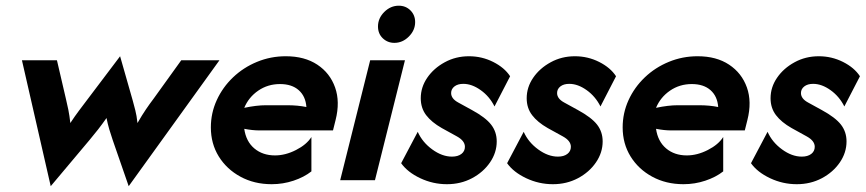

<svg xmlns="http://www.w3.org/2000/svg" viewBox="-20 -626 3007 667"><path d="M156.2 20.8 56.2 -416.7H177.8L209 -282.6Q213.2 -265.3 217.4 -244.8Q221.5 -224.3 224.3 -198.6Q240.3 -222.9 254.2 -241.3Q268.1 -259.7 281.2 -277.1L397.2 -430.6L441 -277.1Q445.1 -261.8 450 -243.1Q454.9 -224.3 457.6 -198.6Q473.6 -226.4 486.8 -245.8Q500 -265.3 513.2 -282.6L609.7 -416.7H742.4L427.1 20.8L371.5 -139.6Q365.3 -157.6 359.7 -176.4Q354.2 -195.1 350 -216Q335.4 -195.1 320.8 -176.4Q306.2 -157.6 291 -139.6Z M923.6 13.9Q863.2 13.9 815.3 -12.2Q767.4 -38.2 739.9 -82.6Q712.5 -127.1 712.5 -183.3Q712.5 -233.3 733 -278.1Q753.5 -322.9 789.6 -357.3Q825.7 -391.7 872.9 -411.1Q920.1 -430.6 972.9 -430.6Q1038.2 -430.6 1082.3 -401.4Q1126.4 -372.2 1144.1 -322.2Q1161.8 -272.2 1145.8 -209L1136.8 -172.9H882.6Q869.4 -172.9 856.2 -174.3Q843.1 -175.7 828.5 -178.5Q834.7 -134.7 863.5 -110.4Q892.4 -86.1 935.4 -86.1Q971.5 -86.1 1008.3 -104.9Q1045.1 -123.6 1061.8 -150V-30.6Q1036.1 -10.4 999.7 1.7Q963.2 13.9 923.6 13.9ZM828.5 -251.4Q870.8 -260.4 904.2 -260.4H977.8Q1014.6 -260.4 1044.4 -254.2Q1041.7 -291.7 1017.7 -312.8Q993.8 -334 952.8 -334Q910.4 -334 877.1 -311.1Q843.8 -288.2 828.5 -251.4Z M1161.8 0 1266 -416.7H1386.8L1282.6 0ZM1350 -477.1Q1326.4 -477.1 1309.7 -493.1Q1293.1 -509 1293.1 -534Q1293.1 -562.5 1314.9 -584.4Q1336.8 -606.2 1365.3 -606.2Q1389.6 -606.2 1405.9 -589.9Q1422.2 -573.6 1422.2 -549.3Q1422.2 -520.8 1400.3 -499Q1378.5 -477.1 1350 -477.1Z M1532.6 13.9Q1484 13.9 1439.9 -6.9Q1395.8 -27.8 1373.6 -59L1431.2 -168.1Q1447.2 -131.9 1481.6 -106.9Q1516 -81.9 1550 -81.9Q1570.8 -81.9 1583 -91.3Q1595.1 -100.7 1595.1 -116Q1595.1 -136.8 1567.4 -152.1L1514.6 -181.2Q1479.2 -201.4 1460.4 -226Q1441.7 -250.7 1441.7 -284.7Q1441.7 -322.9 1464.2 -355.9Q1486.8 -388.9 1525 -409.7Q1563.2 -430.6 1609 -430.6Q1654.2 -430.6 1693.4 -410.8Q1732.6 -391 1752.1 -361.1L1697.9 -256.2Q1680.6 -291 1650 -312.8Q1619.4 -334.7 1589.6 -334.7Q1570.1 -334.7 1558.7 -325.7Q1547.2 -316.7 1547.2 -302.8Q1547.2 -283.3 1571.5 -270.1L1619.4 -243.8Q1666.7 -218.1 1686.1 -193.1Q1705.6 -168.1 1705.6 -134.7Q1705.6 -95.8 1682.3 -61.8Q1659 -27.8 1619.8 -6.9Q1580.6 13.9 1532.6 13.9Z M1900.7 13.9Q1852.1 13.9 1808 -6.9Q1763.9 -27.8 1741.7 -59L1799.3 -168.1Q1815.3 -131.9 1849.7 -106.9Q1884 -81.9 1918.1 -81.9Q1938.9 -81.9 1951 -91.3Q1963.2 -100.7 1963.2 -116Q1963.2 -136.8 1935.4 -152.1L1882.6 -181.2Q1847.2 -201.4 1828.5 -226Q1809.7 -250.7 1809.7 -284.7Q1809.7 -322.9 1832.3 -355.9Q1854.9 -388.9 1893.1 -409.7Q1931.2 -430.6 1977.1 -430.6Q2022.2 -430.6 2061.5 -410.8Q2100.7 -391 2120.1 -361.1L2066 -256.2Q2048.6 -291 2018.1 -312.8Q1987.5 -334.7 1957.6 -334.7Q1938.2 -334.7 1926.7 -325.7Q1915.3 -316.7 1915.3 -302.8Q1915.3 -283.3 1939.6 -270.1L1987.5 -243.8Q2034.7 -218.1 2054.2 -193.1Q2073.6 -168.1 2073.6 -134.7Q2073.6 -95.8 2050.3 -61.8Q2027.1 -27.8 1987.8 -6.9Q1948.6 13.9 1900.7 13.9Z M2354.2 13.9Q2293.8 13.9 2245.8 -12.2Q2197.9 -38.2 2170.5 -82.6Q2143.1 -127.1 2143.1 -183.3Q2143.1 -233.3 2163.5 -278.1Q2184 -322.9 2220.1 -357.3Q2256.2 -391.7 2303.5 -411.1Q2350.7 -430.6 2403.5 -430.6Q2468.8 -430.6 2512.8 -401.4Q2556.9 -372.2 2574.7 -322.2Q2592.4 -272.2 2576.4 -209L2567.4 -172.9H2313.2Q2300 -172.9 2286.8 -174.3Q2273.6 -175.7 2259 -178.5Q2265.3 -134.7 2294.1 -110.4Q2322.9 -86.1 2366 -86.1Q2402.1 -86.1 2438.9 -104.9Q2475.7 -123.6 2492.4 -150V-30.6Q2466.7 -10.4 2430.2 1.7Q2393.8 13.9 2354.2 13.9ZM2259 -251.4Q2301.4 -260.4 2334.7 -260.4H2408.3Q2445.1 -260.4 2475 -254.2Q2472.2 -291.7 2448.3 -312.8Q2424.3 -334 2383.3 -334Q2341 -334 2307.6 -311.1Q2274.3 -288.2 2259 -251.4Z M2747.9 13.9Q2699.3 13.9 2655.2 -6.9Q2611.1 -27.8 2588.9 -59L2646.5 -168.1Q2662.5 -131.9 2696.9 -106.9Q2731.2 -81.9 2765.3 -81.9Q2786.1 -81.9 2798.3 -91.3Q2810.4 -100.7 2810.4 -116Q2810.4 -136.8 2782.6 -152.1L2729.9 -181.2Q2694.4 -201.4 2675.7 -226Q2656.9 -250.7 2656.9 -284.7Q2656.9 -322.9 2679.5 -355.9Q2702.1 -388.9 2740.3 -409.7Q2778.5 -430.6 2824.3 -430.6Q2869.4 -430.6 2908.7 -410.8Q2947.9 -391 2967.4 -361.1L2913.2 -256.2Q2895.8 -291 2865.3 -312.8Q2834.7 -334.7 2804.9 -334.7Q2785.4 -334.7 2774 -325.7Q2762.5 -316.7 2762.5 -302.8Q2762.5 -283.3 2786.8 -270.1L2834.7 -243.8Q2881.9 -218.1 2901.4 -193.1Q2920.8 -168.1 2920.8 -134.7Q2920.8 -95.8 2897.6 -61.8Q2874.3 -27.8 2835.1 -6.9Q2795.8 13.9 2747.9 13.9Z"/></svg>

Font: Afacad
Style: Bold Italic
Weight: 700
Italic angle: -14°
Designer: Kristian Moeller
Foundry: Dicotype
Version: Version 1.000; ttfautohint (v1.8.4.7-5d5b)